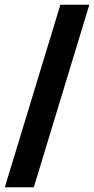

<svg xmlns="http://www.w3.org/2000/svg" viewBox="-38 -731 399 812"><path d="M-17.6 61 217.3 -710.9H339.8L105 61Z"/></svg>

Font: Heebo Black
Style: Regular
Weight: 900
Designer: Oded Ezer
Foundry: Meir Sadan
Version: Version 2.001; ttfautohint (v1.5.14-ce02) -l 8 -r 50 -G 200 